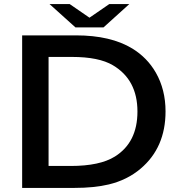

<svg xmlns="http://www.w3.org/2000/svg" viewBox="-20 -899 890 944"><path d="M223.6 -878.9H322.8L419.9 -812L517.1 -878.9H615.7L488.8 -764.2H351.1ZM88.9 -725.1H353.5Q524.4 -725.1 630.9 -660.2Q704.1 -615.2 746.1 -542Q793.9 -458.5 793.9 -351.1Q793.9 -173.3 671.4 -69.8Q606 -14.2 515.1 7.8Q443.4 24.9 345.7 24.9H88.9ZM218.8 -619.1V-83H327.6Q470.7 -83 544.9 -129.4Q655.8 -198.7 655.8 -350.6Q655.8 -506.8 535.2 -578.1Q466.3 -619.1 333.5 -619.1Z"/></svg>

Font: BIZ UDPGothic
Style: Bold
Weight: 700
Designer: TypeBank Co., Ltd.
Foundry: Morisawa Inc.
Version: Version 1.051